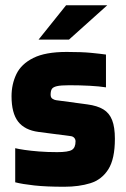

<svg xmlns="http://www.w3.org/2000/svg" viewBox="-20 -702 480 732"><path d="M173 -341Q173 -330 180 -325.5Q187 -321 194 -320L313 -304Q351 -299 374 -285Q397 -271 407.5 -244Q418 -217 418 -173Q418 -96 393 -56.5Q368 -17 324.5 -3.5Q281 10 225 10Q156 10 110.5 5Q65 0 38 -7V-137Q50 -134 73.5 -130.5Q97 -127 129 -124.5Q161 -122 198 -122Q240 -122 254 -130.5Q268 -139 268 -163Q268 -171 263 -176.5Q258 -182 250 -183L127 -199Q74 -206 49 -238.5Q24 -271 24 -335Q24 -381 42.5 -419.5Q61 -458 107 -481Q153 -504 234 -504Q292 -504 327.5 -500.5Q363 -497 384 -494V-369Q359 -373 322 -375Q285 -377 244 -377Q212 -377 197 -373.5Q182 -370 177.5 -362.5Q173 -355 173 -341ZM389 -682 243 -551H127L232 -682Z"/></svg>

Font: Blinker
Style: Regular
Weight: 400
Designer: Juergen Huber
Foundry: supertype
Version: 1.017